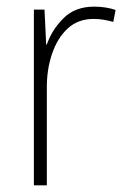

<svg xmlns="http://www.w3.org/2000/svg" viewBox="-20 -651 382 578"><path d="M263 -631Q299 -631 328 -621L321 -585Q307 -589 292.5 -591.5Q278 -594 262 -594Q215 -594 184 -565.5Q153 -537 136.5 -488.5Q120 -440 121 -381V-93H82V-622H114L119 -517H121Q136 -561 171 -596Q206 -631 263 -631Z"/></svg>

Font: Noto Sans Telugu UI SemiCondensed ExtraLight
Style: Regular
Weight: 200
Width: 4
Designer: Jelle Bosma - Monotype Design Team
Foundry: Monotype Imaging Inc.
Version: Version 2.005; ttfautohint (v1.8.4.7-5d5b)